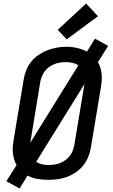

<svg xmlns="http://www.w3.org/2000/svg" viewBox="-20 -1011 640 1088"><path d="M91 57 16 16 74 -76Q65 -91 60 -108.5Q55 -126 53 -144Q51 -162 52.5 -180.5Q54 -199 57 -217L114 -560Q118 -586 128.5 -612.5Q139 -639 156.5 -661Q174 -683 198 -699.5Q222 -716 248.5 -726Q275 -736 302 -741Q329 -746 356 -746Q387 -746 417 -739Q447 -732 473 -719L518 -792L593 -751L535 -659Q544 -644 549 -626.5Q554 -609 556 -591Q558 -573 556.5 -554.5Q555 -536 552 -518L495 -175Q491 -149 480.5 -123Q470 -97 452.5 -74.5Q435 -52 411 -35.5Q387 -19 361 -9Q335 1 307.5 4.5Q280 8 254 8Q223 8 192.5 3Q162 -2 136 -16ZM151 -201 424 -641Q409 -651 390.5 -655Q372 -659 352 -659Q336 -659 319.5 -656.5Q303 -654 287.5 -647.5Q272 -641 258 -631Q244 -621 233.5 -607Q223 -593 217 -577.5Q211 -562 208 -546L152 -204Q151 -203 151 -202Q151 -201 151 -201ZM256 -76Q272 -76 288.5 -78.5Q305 -81 320.5 -87Q336 -93 350.5 -103.5Q365 -114 375.5 -127.5Q386 -141 392 -157Q398 -173 401 -189L458 -531Q458 -532 458 -533Q458 -534 458 -534L185 -94Q200 -84 218 -80Q236 -76 256 -76ZM358 -788 307 -842 468 -991 535 -919Z"/></svg>

Font: Iosevka Curly MdExObl
Style: Regular
Weight: 500
Width: 7
Italic angle: -9°
Monospace: yes
Designer: Belleve Invis
Foundry: Belleve Invis
Version: Version 11.1.0; ttfautohint (v1.8.3)